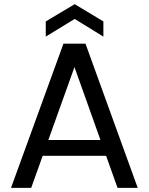

<svg xmlns="http://www.w3.org/2000/svg" viewBox="-20 -903 715 923"><path d="M391 -693 642 0H545L316 -642H360L130 0H33L285 -693ZM157 -230H513L538 -154H133ZM477 -727 339 -812 200 -727V-800L339 -883L477 -800Z"/></svg>

Font: Parkinsans Light
Style: Regular
Weight: 400
Version: Version 1.000